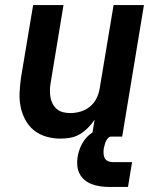

<svg xmlns="http://www.w3.org/2000/svg" viewBox="-20 -540 640 759"><path d="M219 8Q190 8 162.5 0Q135 -8 114 -25Q93 -42 80 -66.5Q67 -91 61.5 -118Q56 -145 57.5 -174.5Q59 -204 63 -233L111 -520H231L181 -217Q178 -202 177.5 -187Q177 -172 179 -158Q181 -144 187.5 -131Q194 -118 204.5 -109Q215 -100 229 -96.5Q243 -93 258 -93Q278 -93 298.5 -99Q319 -105 335.5 -118.5Q352 -132 361.5 -151Q371 -170 374 -190L429 -520H549L463 0H343L354 -67Q343 -50 328 -35Q313 -20 295.5 -9.5Q278 1 258 4.5Q238 8 219 8ZM486 199H411Q393 199 376 196.5Q359 194 343 188Q327 182 314.5 171.5Q302 161 294.5 146.5Q287 132 285.5 114Q284 96 287 79Q291 55 302.5 32Q314 9 333.5 -7.5Q353 -24 377 -31Q401 -38 425 -38L419 0Q412 0 406.5 6.5Q401 13 398 20Q395 27 393.5 34Q392 41 390 48Q389 58 389.5 68Q390 78 394.5 86Q399 94 408 97.5Q417 101 427 101H502Z"/></svg>

Font: Zed Sans Extended
Style: Bold Italic
Weight: 700
Width: 7
Italic angle: -9°
Designer: Belleve Invis
Foundry: Belleve Invis
Version: Version 1.0.0; ttfautohint (v1.8.4)